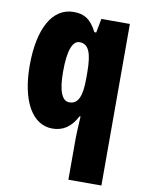

<svg xmlns="http://www.w3.org/2000/svg" viewBox="-89 -626 702 928"><g transform="rotate(10 262.0 -161.5)"><path d="M312 35V240H474V-553H334L321 -484H312C281 -544 249 -563 197 -563C93 -563 32 -453 32 -272C32 -99 93 10 192 10C243 10 282 -14 312 -71H317C314 -21 312 14 312 35ZM251 -129C215 -129 196 -176 196 -270C196 -375 216 -424 250 -424C294 -424 312 -384 312 -285V-256C312 -168 294 -129 251 -129Z"/></g></svg>

Font: Noto Sans Lao ExtraCondensed Black
Style: Regular
Weight: 900
Width: 2
Designer: Monotype Design Team
Foundry: Monotype Imaging Inc.
Version: Version 2.003